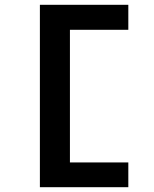

<svg xmlns="http://www.w3.org/2000/svg" viewBox="-20 -689 640 799"><path d="M146 90V-669H514V-565H271V-13H514V90Z"/></svg>

Font: Inconsolata Expanded ExtraBold
Style: Regular
Weight: 800
Width: 7
Monospace: yes
Designer: Raph Levien, Cyreal, Brenton Simpson
Foundry: Raph Levien, Cyreal, Google
Version: Version 3.001; ttfautohint (v1.8.2.53-6de2)